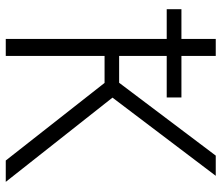

<svg xmlns="http://www.w3.org/2000/svg" viewBox="-70 -680 751 650"><g transform="rotate(90 305.0 -355.5)"><path d="M261.2 -334.5H169.9V0H112.3V-544.9H11.7V-594.7H112.3V-710.9H169.9V-594.7H310.5V-544.9H169.9V-383.8H260.7L507.3 -710.9H575.7L311 -361.3L596.2 0H523.9Z"/></g></svg>

Font: Roboto Mono Light
Style: Regular
Weight: 300
Designer: Google
Version: Version 2.000985; 2015; ttfautohint (v1.3)